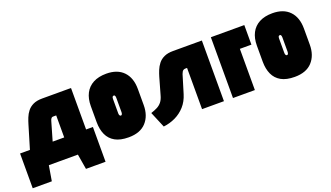

<svg xmlns="http://www.w3.org/2000/svg" viewBox="-61 -935 2560 1484"><g transform="rotate(-20 1218.5 -193.0)"><path d="M553 -160V-501H316Q271 -501 241.5 -487Q212 -473 194 -450Q176 -427 165.5 -400.5Q155 -374 148 -350L91 -160H10V126H167L188 1H427L448 126H609V-160ZM278 -160 323 -315Q325 -322 327.5 -327Q330 -332 333 -335Q336 -338 339 -339.5Q342 -341 346 -341H373V-160Z M1036 -185V-317Q1036 -409 986.5 -460.5Q937 -512 846 -512Q782 -512 738 -488.5Q694 -465 671.5 -421.5Q649 -378 649 -317V-185Q649 -126 669 -82Q689 -38 731.5 -14Q774 10 843 10Q938 10 987 -43.5Q1036 -97 1036 -185ZM856 -311V-191Q856 -185 854.5 -180Q853 -175 850.5 -172Q848 -169 843 -169Q838 -169 835 -172Q832 -175 830.5 -180Q829 -185 829 -191V-311Q829 -318 830.5 -323Q832 -328 835.5 -330.5Q839 -333 843 -333Q848 -333 850.5 -330.5Q853 -328 854.5 -323Q856 -318 856 -311Z M1392 -500Q1347 -500 1317.5 -486Q1288 -472 1270 -449Q1252 -426 1241.5 -400Q1231 -374 1224 -350L1185 -213Q1176 -179 1160.5 -159.5Q1145 -140 1123 -128.5Q1101 -117 1070 -107L1125 24Q1177 18 1223 -4Q1269 -26 1303.5 -64.5Q1338 -103 1355 -159L1400 -307Q1404 -318 1408.5 -325.5Q1413 -333 1420 -336.5Q1427 -340 1436 -340H1449V-1H1629V-500Z M1703 -500V0H1883V-339H1978V-500Z M2402 -185V-317Q2402 -409 2352.5 -460.5Q2303 -512 2212 -512Q2148 -512 2104 -488.5Q2060 -465 2037.5 -421.5Q2015 -378 2015 -317V-185Q2015 -126 2035 -82Q2055 -38 2097.5 -14Q2140 10 2209 10Q2304 10 2353 -43.5Q2402 -97 2402 -185ZM2222 -311V-191Q2222 -185 2220.5 -180Q2219 -175 2216.5 -172Q2214 -169 2209 -169Q2204 -169 2201 -172Q2198 -175 2196.5 -180Q2195 -185 2195 -191V-311Q2195 -318 2196.5 -323Q2198 -328 2201.5 -330.5Q2205 -333 2209 -333Q2214 -333 2216.5 -330.5Q2219 -328 2220.5 -323Q2222 -318 2222 -311Z"/></g></svg>

Font: Advent Pro Black
Style: Regular
Weight: 900
Version: Version 3.000